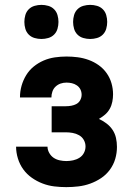

<svg xmlns="http://www.w3.org/2000/svg" viewBox="-20 -760 540 788"><path d="M252 8Q227 8 202.5 5Q178 2 154.5 -7Q131 -16 110.5 -30.5Q90 -45 75.5 -65Q61 -85 53.5 -109.5Q46 -134 46 -158H175Q175 -145 182 -132.5Q189 -120 200 -112.5Q211 -105 225 -102Q239 -99 252 -99Q266 -99 280 -102Q294 -105 306 -112.5Q318 -120 324.5 -132.5Q331 -145 331 -159Q331 -173 324 -185.5Q317 -198 304.5 -205Q292 -212 278 -214.5Q264 -217 250 -217H192V-324H250Q261 -324 272.5 -326Q284 -328 294 -333.5Q304 -339 309.5 -349.5Q315 -360 315 -371Q315 -383 310 -393Q305 -403 295.5 -409.5Q286 -416 275 -418.5Q264 -421 253 -421Q240 -421 228.5 -417Q217 -413 208 -404.5Q199 -396 195 -384Q191 -372 191 -360H62V-361Q62 -385 68.5 -408Q75 -431 87.5 -451.5Q100 -472 118.5 -487Q137 -502 159 -511.5Q181 -521 205 -524.5Q229 -528 253 -528Q276 -528 299 -525Q322 -522 344 -514Q366 -506 385 -492.5Q404 -479 417.5 -460Q431 -441 437.5 -418.5Q444 -396 444 -373Q444 -358 441 -342.5Q438 -327 430.5 -313.5Q423 -300 411.5 -290Q400 -280 386 -272Q403 -264 417.5 -253Q432 -242 442 -227Q452 -212 456 -194Q460 -176 460 -157Q460 -132 453 -108Q446 -84 431 -63.5Q416 -43 395 -29Q374 -15 350.5 -6.5Q327 2 302 5Q277 8 252 8ZM350 -600Q336 -600 322 -604Q308 -608 298 -618Q288 -628 284 -642Q280 -656 280 -670Q280 -684 284 -698Q288 -712 298 -722Q308 -732 322 -736Q336 -740 350 -740Q364 -740 378 -736Q392 -732 402 -722Q412 -712 416 -698Q420 -684 420 -670Q420 -656 416 -642Q412 -628 402 -618Q392 -608 378 -604Q364 -600 350 -600ZM150 -600Q136 -600 122 -604Q108 -608 98 -618Q88 -628 84 -642Q80 -656 80 -670Q80 -684 84 -698Q88 -712 98 -722Q108 -732 122 -736Q136 -740 150 -740Q164 -740 178 -736Q192 -732 202 -722Q212 -712 216 -698Q220 -684 220 -670Q220 -656 216 -642Q212 -628 202 -618Q192 -608 178 -604Q164 -600 150 -600Z"/></svg>

Font: Iosevka SS18 Heavy
Style: Regular
Weight: 900
Monospace: yes
Designer: Belleve Invis
Foundry: Belleve Invis
Version: Version 25.1.1; ttfautohint (v1.8.4)